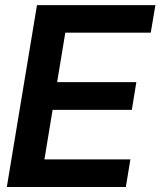

<svg xmlns="http://www.w3.org/2000/svg" viewBox="-20 -748 642 768"><path d="M7.3 0 127.9 -727.5H601.6L583 -617.2H241.2L208.5 -419.4H525.4L507.3 -308.6H190.4L157.7 -110.4H501.5L483.4 0Z"/></svg>

Font: Inter Tight SemiBold
Style: Italic
Weight: 600
Italic angle: -9.39999°
Designer: Rasmus Andersson
Foundry: rsms
Version: Version 3.004